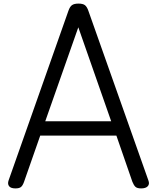

<svg xmlns="http://www.w3.org/2000/svg" viewBox="-20 -1035 874 1069"><path d="M66 14Q40 14 30.5 1.5Q21 -11 28 -31L361 -975Q369 -998 381 -1006.5Q393 -1015 417 -1015Q441 -1015 452.5 -1006.5Q464 -998 472 -975L806 -31Q814 -11 803 1.5Q792 14 766 14Q744 14 734.5 5.5Q725 -3 717 -23L628 -280H204L114 -23Q107 -3 97.5 5.5Q88 14 66 14ZM232 -360H599L416 -883Z"/></svg>

Font: Playwrite NG Modern
Style: Regular
Weight: 400
Designer: Veronika Burian, José Scaglione
Foundry: TypeTogether
Version: Version 1.002